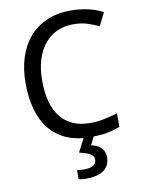

<svg xmlns="http://www.w3.org/2000/svg" viewBox="-102 -792 808 1100"><g transform="rotate(-10 301.5 -242.0)"><path d="M387.2 -644Q335 -644 292.5 -624.3Q250 -604.5 220 -567.4Q189.9 -530.3 173.6 -477.1Q157.2 -423.8 157.2 -356.9Q157.2 -288.1 171.6 -234.6Q186 -181.2 214.8 -144.5Q243.7 -107.9 286.6 -88.9Q329.6 -69.8 387.2 -69.8Q430.7 -69.8 469.7 -78.4Q508.8 -86.9 546.9 -98.1V-19Q527.8 -11.7 508.8 -6.1Q489.7 -0.5 469 2.9Q448.2 6.3 424.6 8.1Q400.9 9.8 372.1 9.8Q292 9.8 233.4 -16.6Q174.8 -43 136.5 -91.3Q98.1 -139.6 79.6 -207.5Q61 -275.4 61 -357.9Q61 -439 82.3 -506.3Q103.5 -573.7 144.8 -622.1Q186 -670.4 247.1 -697.3Q308.1 -724.1 387.2 -724.1Q439.9 -724.1 487.8 -713.4Q535.6 -702.6 574.2 -682.1L536.1 -606Q505.4 -621.6 469.2 -632.8Q433.1 -644 387.2 -644ZM447.3 140.1Q447.3 187.5 412.8 213.9Q378.4 240.2 305.2 240.2Q294.4 240.2 283.4 238.8Q272.5 237.3 265.1 235.8V183.1Q272.5 184.6 284.4 185.3Q296.4 186 304.2 186Q338.9 186 358.4 175.5Q377.9 165 377.9 141.1Q377.9 129.4 371.6 120.8Q365.2 112.3 354 106Q342.8 99.6 327.4 95Q312 90.3 293.9 85.9L337.9 0H397L369.1 56.2Q385.7 60.1 399.9 66.4Q414.1 72.8 424.6 82.8Q435.1 92.8 441.2 106.9Q447.3 121.1 447.3 140.1Z"/></g></svg>

Font: Droid Sans
Style: Regular
Weight: 400
Version: Version 1.00 build 113